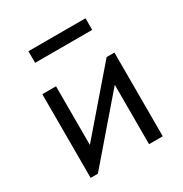

<svg xmlns="http://www.w3.org/2000/svg" viewBox="-152 -758 833 874"><g transform="rotate(-30 264.5 -320.5)"><path d="M75 0H113L425 -362L382 -357V0H454V-440H413L105 -83L147 -88V-440H75ZM418 -641H118V-580H418Z"/></g></svg>

Font: Tilda Sans VF
Style: Regular
Weight: 400
Designer: ParaType Ltd
Foundry: ParaType Ltd
Version: Version 1.010